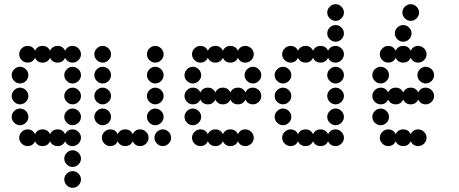

<svg xmlns="http://www.w3.org/2000/svg" viewBox="-20 -700 2200 920"><path d="M300 188Q288 176 288 160Q288 144 300 132Q312 120 328 120Q344 120 356 132Q368 144 368 160Q368 176 356 188Q344 200 328 200Q312 200 300 188ZM300 88Q288 76 288 60Q288 44 300 32Q312 20 328 20Q344 20 356 32Q368 44 368 60Q368 76 356 88Q344 100 328 100Q312 100 300 88ZM112 -80Q137 -80 148 -57Q159 -80 184 -80Q209 -80 220 -57Q231 -80 256 -80Q281 -80 292 -57Q303 -80 328 -80Q344 -80 356 -68Q368 -56 368 -40Q368 -24 356 -12Q344 0 328 0Q303 0 292 -23Q281 0 256 0Q231 0 220 -23Q209 0 184 0Q159 0 148 -23Q137 0 112 0Q96 0 84 -12Q72 -24 72 -40Q72 -56 84 -68Q96 -80 112 -80ZM300 -112Q288 -124 288 -140Q288 -156 300 -168Q312 -180 328 -180Q344 -180 356 -168Q368 -156 368 -140Q368 -124 356 -112Q344 -100 328 -100Q312 -100 300 -112ZM48 -112Q36 -124 36 -140Q36 -156 48 -168Q60 -180 76 -180Q92 -180 104 -168Q116 -156 116 -140Q116 -124 104 -112Q92 -100 76 -100Q60 -100 48 -112ZM300 -212Q288 -224 288 -240Q288 -256 300 -268Q312 -280 328 -280Q344 -280 356 -268Q368 -256 368 -240Q368 -224 356 -212Q344 -200 328 -200Q312 -200 300 -212ZM48 -212Q36 -224 36 -240Q36 -256 48 -268Q60 -280 76 -280Q92 -280 104 -268Q116 -256 116 -240Q116 -224 104 -212Q92 -200 76 -200Q60 -200 48 -212ZM300 -312Q288 -324 288 -340Q288 -356 300 -368Q312 -380 328 -380Q344 -380 356 -368Q368 -356 368 -340Q368 -324 356 -312Q344 -300 328 -300Q312 -300 300 -312ZM48 -312Q36 -324 36 -340Q36 -356 48 -368Q60 -380 76 -380Q92 -380 104 -368Q116 -356 116 -340Q116 -324 104 -312Q92 -300 76 -300Q60 -300 48 -312ZM112 -480Q137 -480 148 -457Q159 -480 184 -480Q209 -480 220 -457Q231 -480 256 -480Q281 -480 292 -457Q303 -480 328 -480Q344 -480 356 -468Q368 -456 368 -440Q368 -424 356 -412Q344 -400 328 -400Q303 -400 292 -423Q281 -400 256 -400Q231 -400 220 -423Q209 -400 184 -400Q159 -400 148 -423Q137 -400 112 -400Q96 -400 84 -412Q72 -424 72 -440Q72 -456 84 -468Q96 -480 112 -480Z M732 -12Q720 -24 720 -40Q720 -56 732 -68Q744 -80 760 -80Q776 -80 788 -68Q800 -56 800 -40Q800 -24 788 -12Q776 0 760 0Q744 0 732 -12ZM508 -80Q533 -80 544 -57Q555 -80 580 -80Q605 -80 616 -57Q627 -80 652 -80Q668 -80 680 -68Q692 -56 692 -40Q692 -24 680 -12Q668 0 652 0Q627 0 616 -23Q605 0 580 0Q555 0 544 -23Q533 0 508 0Q492 0 480 -12Q468 -24 468 -40Q468 -56 480 -68Q492 -80 508 -80ZM696 -112Q684 -124 684 -140Q684 -156 696 -168Q708 -180 724 -180Q740 -180 752 -168Q764 -156 764 -140Q764 -124 752 -112Q740 -100 724 -100Q708 -100 696 -112ZM444 -112Q432 -124 432 -140Q432 -156 444 -168Q456 -180 472 -180Q488 -180 500 -168Q512 -156 512 -140Q512 -124 500 -112Q488 -100 472 -100Q456 -100 444 -112ZM696 -212Q684 -224 684 -240Q684 -256 696 -268Q708 -280 724 -280Q740 -280 752 -268Q764 -256 764 -240Q764 -224 752 -212Q740 -200 724 -200Q708 -200 696 -212ZM444 -212Q432 -224 432 -240Q432 -256 444 -268Q456 -280 472 -280Q488 -280 500 -268Q512 -256 512 -240Q512 -224 500 -212Q488 -200 472 -200Q456 -200 444 -212ZM696 -312Q684 -324 684 -340Q684 -356 696 -368Q708 -380 724 -380Q740 -380 752 -368Q764 -356 764 -340Q764 -324 752 -312Q740 -300 724 -300Q708 -300 696 -312ZM444 -312Q432 -324 432 -340Q432 -356 444 -368Q456 -380 472 -380Q488 -380 500 -368Q512 -356 512 -340Q512 -324 500 -312Q488 -300 472 -300Q456 -300 444 -312ZM696 -412Q684 -424 684 -440Q684 -456 696 -468Q708 -480 724 -480Q740 -480 752 -468Q764 -456 764 -440Q764 -424 752 -412Q740 -400 724 -400Q708 -400 696 -412ZM444 -412Q432 -424 432 -440Q432 -456 444 -468Q456 -480 472 -480Q488 -480 500 -468Q512 -456 512 -440Q512 -424 500 -412Q488 -400 472 -400Q456 -400 444 -412Z M940 -80Q965 -80 976 -57Q987 -80 1012 -80Q1037 -80 1048 -57Q1059 -80 1084 -80Q1109 -80 1120 -57Q1131 -80 1156 -80Q1172 -80 1184 -68Q1196 -56 1196 -40Q1196 -24 1184 -12Q1172 0 1156 0Q1131 0 1120 -23Q1109 0 1084 0Q1059 0 1048 -23Q1037 0 1012 0Q987 0 976 -23Q965 0 940 0Q924 0 912 -12Q900 -24 900 -40Q900 -56 912 -68Q924 -80 940 -80ZM876 -112Q864 -124 864 -140Q864 -156 876 -168Q888 -180 904 -180Q920 -180 932 -168Q944 -156 944 -140Q944 -124 932 -112Q920 -100 904 -100Q888 -100 876 -112ZM904 -280Q929 -280 940 -257Q951 -280 976 -280Q1001 -280 1012 -257Q1023 -280 1048 -280Q1073 -280 1084 -257Q1095 -280 1120 -280Q1145 -280 1156 -257Q1167 -280 1192 -280Q1208 -280 1220 -268Q1232 -256 1232 -240Q1232 -224 1220 -212Q1208 -200 1192 -200Q1167 -200 1156 -223Q1145 -200 1120 -200Q1095 -200 1084 -223Q1073 -200 1048 -200Q1023 -200 1012 -223Q1001 -200 976 -200Q951 -200 940 -223Q929 -200 904 -200Q888 -200 876 -212Q864 -224 864 -240Q864 -256 876 -268Q888 -280 904 -280ZM1164 -312Q1152 -324 1152 -340Q1152 -356 1164 -368Q1176 -380 1192 -380Q1208 -380 1220 -368Q1232 -356 1232 -340Q1232 -324 1220 -312Q1208 -300 1192 -300Q1176 -300 1164 -312ZM876 -312Q864 -324 864 -340Q864 -356 876 -368Q888 -380 904 -380Q920 -380 932 -368Q944 -356 944 -340Q944 -324 932 -312Q920 -300 904 -300Q888 -300 876 -312ZM940 -480Q965 -480 976 -457Q987 -480 1012 -480Q1037 -480 1048 -457Q1059 -480 1084 -480Q1109 -480 1120 -457Q1131 -480 1156 -480Q1172 -480 1184 -468Q1196 -456 1196 -440Q1196 -424 1184 -412Q1172 -400 1156 -400Q1131 -400 1120 -423Q1109 -400 1084 -400Q1059 -400 1048 -423Q1037 -400 1012 -400Q987 -400 976 -423Q965 -400 940 -400Q924 -400 912 -412Q900 -424 900 -440Q900 -456 912 -468Q924 -480 940 -480Z M1372 -80Q1397 -80 1408 -57Q1419 -80 1444 -80Q1469 -80 1480 -57Q1491 -80 1516 -80Q1541 -80 1552 -57Q1563 -80 1588 -80Q1604 -80 1616 -68Q1628 -56 1628 -40Q1628 -24 1616 -12Q1604 0 1588 0Q1563 0 1552 -23Q1541 0 1516 0Q1491 0 1480 -23Q1469 0 1444 0Q1419 0 1408 -23Q1397 0 1372 0Q1356 0 1344 -12Q1332 -24 1332 -40Q1332 -56 1344 -68Q1356 -80 1372 -80ZM1560 -112Q1548 -124 1548 -140Q1548 -156 1560 -168Q1572 -180 1588 -180Q1604 -180 1616 -168Q1628 -156 1628 -140Q1628 -124 1616 -112Q1604 -100 1588 -100Q1572 -100 1560 -112ZM1308 -112Q1296 -124 1296 -140Q1296 -156 1308 -168Q1320 -180 1336 -180Q1352 -180 1364 -168Q1376 -156 1376 -140Q1376 -124 1364 -112Q1352 -100 1336 -100Q1320 -100 1308 -112ZM1560 -212Q1548 -224 1548 -240Q1548 -256 1560 -268Q1572 -280 1588 -280Q1604 -280 1616 -268Q1628 -256 1628 -240Q1628 -224 1616 -212Q1604 -200 1588 -200Q1572 -200 1560 -212ZM1308 -212Q1296 -224 1296 -240Q1296 -256 1308 -268Q1320 -280 1336 -280Q1352 -280 1364 -268Q1376 -256 1376 -240Q1376 -224 1364 -212Q1352 -200 1336 -200Q1320 -200 1308 -212ZM1560 -312Q1548 -324 1548 -340Q1548 -356 1560 -368Q1572 -380 1588 -380Q1604 -380 1616 -368Q1628 -356 1628 -340Q1628 -324 1616 -312Q1604 -300 1588 -300Q1572 -300 1560 -312ZM1308 -312Q1296 -324 1296 -340Q1296 -356 1308 -368Q1320 -380 1336 -380Q1352 -380 1364 -368Q1376 -356 1376 -340Q1376 -324 1364 -312Q1352 -300 1336 -300Q1320 -300 1308 -312ZM1372 -480Q1397 -480 1408 -457Q1419 -480 1444 -480Q1469 -480 1480 -457Q1491 -480 1516 -480Q1541 -480 1552 -457Q1563 -480 1588 -480Q1604 -480 1616 -468Q1628 -456 1628 -440Q1628 -424 1616 -412Q1604 -400 1588 -400Q1563 -400 1552 -423Q1541 -400 1516 -400Q1491 -400 1480 -423Q1469 -400 1444 -400Q1419 -400 1408 -423Q1397 -400 1372 -400Q1356 -400 1344 -412Q1332 -424 1332 -440Q1332 -456 1344 -468Q1356 -480 1372 -480ZM1560 -512Q1548 -524 1548 -540Q1548 -556 1560 -568Q1572 -580 1588 -580Q1604 -580 1616 -568Q1628 -556 1628 -540Q1628 -524 1616 -512Q1604 -500 1588 -500Q1572 -500 1560 -512ZM1560 -612Q1548 -624 1548 -640Q1548 -656 1560 -668Q1572 -680 1588 -680Q1604 -680 1616 -668Q1628 -656 1628 -640Q1628 -624 1616 -612Q1604 -600 1588 -600Q1572 -600 1560 -612Z M1840 -80Q1865 -80 1876 -57Q1887 -80 1912 -80Q1937 -80 1948 -57Q1959 -80 1984 -80Q2000 -80 2012 -68Q2024 -56 2024 -40Q2024 -24 2012 -12Q2000 0 1984 0Q1959 0 1948 -23Q1937 0 1912 0Q1887 0 1876 -23Q1865 0 1840 0Q1824 0 1812 -12Q1800 -24 1800 -40Q1800 -56 1812 -68Q1824 -80 1840 -80ZM1776 -112Q1764 -124 1764 -140Q1764 -156 1776 -168Q1788 -180 1804 -180Q1820 -180 1832 -168Q1844 -156 1844 -140Q1844 -124 1832 -112Q1820 -100 1804 -100Q1788 -100 1776 -112ZM1804 -280Q1829 -280 1840 -257Q1851 -280 1876 -280Q1901 -280 1912 -257Q1923 -280 1948 -280Q1973 -280 1984 -257Q1995 -280 2020 -280Q2036 -280 2048 -268Q2060 -256 2060 -240Q2060 -224 2048 -212Q2036 -200 2020 -200Q1995 -200 1984 -223Q1973 -200 1948 -200Q1923 -200 1912 -223Q1901 -200 1876 -200Q1851 -200 1840 -223Q1829 -200 1804 -200Q1788 -200 1776 -212Q1764 -224 1764 -240Q1764 -256 1776 -268Q1788 -280 1804 -280ZM1992 -312Q1980 -324 1980 -340Q1980 -356 1992 -368Q2004 -380 2020 -380Q2036 -380 2048 -368Q2060 -356 2060 -340Q2060 -324 2048 -312Q2036 -300 2020 -300Q2004 -300 1992 -312ZM1776 -312Q1764 -324 1764 -340Q1764 -356 1776 -368Q1788 -380 1804 -380Q1820 -380 1832 -368Q1844 -356 1844 -340Q1844 -324 1832 -312Q1820 -300 1804 -300Q1788 -300 1776 -312ZM1840 -480Q1865 -480 1876 -457Q1887 -480 1912 -480Q1937 -480 1948 -457Q1959 -480 1984 -480Q2000 -480 2012 -468Q2024 -456 2024 -440Q2024 -424 2012 -412Q2000 -400 1984 -400Q1959 -400 1948 -423Q1937 -400 1912 -400Q1887 -400 1876 -423Q1865 -400 1840 -400Q1824 -400 1812 -412Q1800 -424 1800 -440Q1800 -456 1812 -468Q1824 -480 1840 -480ZM1884 -512Q1872 -524 1872 -540Q1872 -556 1884 -568Q1896 -580 1912 -580Q1928 -580 1940 -568Q1952 -556 1952 -540Q1952 -524 1940 -512Q1928 -500 1912 -500Q1896 -500 1884 -512ZM1920 -612Q1908 -624 1908 -640Q1908 -656 1920 -668Q1932 -680 1948 -680Q1964 -680 1976 -668Q1988 -656 1988 -640Q1988 -624 1976 -612Q1964 -600 1948 -600Q1932 -600 1920 -612Z"/></svg>

Font: Dotrice Condensed
Style: Regular
Weight: 400
Width: 2
Monospace: yes
Designer: Paul Flo Williams
Foundry: His Deeds Are Dust
Version: Version 1.001